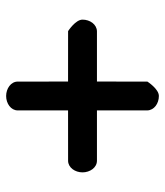

<svg xmlns="http://www.w3.org/2000/svg" viewBox="24 -622 538 626"><g transform="rotate(-90 293.0 -309.0)"><path d="M504.1 -261.9C526.5 -262.5 542 -284.6 542 -309C542 -332.1 504.5 -356 504.5 -356C501.4 -356.3 433.3 -356.1 340.1 -356.1C340.1 -443.1 340 -520 340 -520C340.1 -542.5 317.2 -558 293 -558C268.8 -558 246 -542.7 246 -520V-356.1C158.9 -356 82 -356 82 -356C59.5 -356 44 -333.2 44 -309C44 -284.8 59.3 -261.9 82 -261.9H246V-97.8C246.6 -75.3 268.6 -60 293 -60C316.1 -60 340 -97.5 340 -97.5C340.3 -100.5 340.2 -168.7 340.1 -261.9Z"/></g></svg>

Font: Hi.
Style: Black
Weight: 400
Designer: Mew Too, Robert Jablonski
Foundry: Cannot Into Space Fonts
Version: Version 1.996